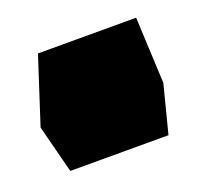

<svg xmlns="http://www.w3.org/2000/svg" viewBox="-71 -240 303 294"><g transform="rotate(-20 80.0 -93.0)"><path d="M-20 -78 15 -186H175L180 -78L160 0H0Z"/></g></svg>

Font: FiraGO Heavy
Style: Regular
Weight: 900
Designer: bBox Type
Foundry: bBox Type GmbH
Version: Version 1.001